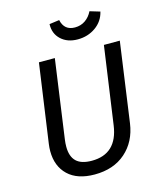

<svg xmlns="http://www.w3.org/2000/svg" viewBox="-131 -990 918 1096"><g transform="rotate(-15 328.0 -442.0)"><path d="M561 -218Q546 -113 475 -50.5Q404 12 292 12Q190 12 135 -40.5Q80 -93 80 -182Q80 -203 83 -224L149 -689H243L178 -225Q175 -203 175 -183Q175 -125 204.5 -96.5Q234 -68 296 -68Q445 -68 468 -231L533 -689H627ZM264 -884 323 -892Q337 -828 400 -828Q435 -828 461.5 -846.5Q488 -865 503 -896L563 -878Q550 -823 504 -790.5Q458 -758 398 -758Q337 -758 299.5 -793Q262 -828 264 -884Z"/></g></svg>

Font: FiraGO
Style: Italic
Weight: 400
Italic angle: -8°
Designer: bBox Type GmbH
Foundry: bBox Type GmbH
Version: Version 1.001